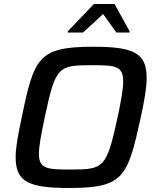

<svg xmlns="http://www.w3.org/2000/svg" viewBox="-20 -929 778 957"><path d="M318 -773V-767H394L494 -859L560 -767H625L626 -773L551 -909H448ZM325 8C597 8 616 -46 681 -341C700 -429 711 -492 711 -541C711 -664 648 -696 445 -696C171 -696 150 -642 89 -347C70 -258 58 -194 58 -146C58 -23 121 8 325 8ZM329 -84C216 -84 174 -87 174 -162C174 -201 185 -258 203 -344C257 -598 269 -604 439 -604C552 -604 594 -601 594 -525C594 -485 584 -428 566 -344C511 -90 498 -84 329 -84Z"/></svg>

Font: Saira UNSAM Medium Italic
Style: Regular
Weight: 500
Italic angle: -12°
Designer: Hector Gatti with collaboration of the Omnibus-Type team
Foundry: Omnibus-Type
Version: Version 0.072;PS 000.072;hotconv 1.0.88;makeotf.lib2.5.64775